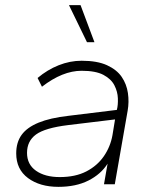

<svg xmlns="http://www.w3.org/2000/svg" viewBox="-20 -716 600 746"><path d="M207 10Q135 10 89 -24Q43 -58 43 -120Q43 -163 64 -192Q85 -221 130 -239.5Q175 -258 246 -266L434 -289Q439 -308 438 -334Q437 -360 424.5 -384.5Q412 -409 382 -425Q352 -441 297 -441Q260 -441 221.5 -425.5Q183 -410 143 -379L126 -413Q164 -445 208 -462.5Q252 -480 297 -480Q358 -480 396 -462.5Q434 -445 453 -417Q472 -389 477 -354.5Q482 -320 476 -286L426 0H384L398 -80Q372 -39 323.5 -14.5Q275 10 207 10ZM212 -28Q273 -28 315.5 -50Q358 -72 383.5 -109Q409 -146 417 -191L427 -252L245 -230Q155 -219 120 -193.5Q85 -168 85 -122Q85 -77 120 -52.5Q155 -28 212 -28ZM318 -552 248 -696H293L347 -552Z"/></svg>

Font: Gantari ExtraLight
Style: Italic
Weight: 250
Italic angle: -10°
Designer: Anugrah Pasau
Foundry: Lafontype
Version: Version 1.000